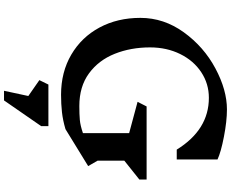

<svg xmlns="http://www.w3.org/2000/svg" viewBox="-117 -729 1150 956"><g transform="rotate(90 458.0 -251.0)"><path d="M780 -162 807 -115 623 -2Q579 11 538.5 15.5Q498 20 452 20Q339 20 252 -31Q165 -82 117 -171.5Q69 -261 69 -375Q69 -492 141 -591.5Q213 -691 320.5 -748.5Q428 -806 525 -806Q583 -806 660.5 -791Q738 -776 774 -759V-556H725Q626 -716 467 -716Q397 -716 339.5 -678Q282 -640 249 -573Q216 -506 216 -423Q216 -327 248 -247Q280 -167 345.5 -119Q411 -71 508 -71Q549 -71 577 -73.5Q605 -76 643 -89V-319L487 -361L510 -406H874V-370L780 -295ZM608 119 480 304H432L458 183L379 128L401 83H608Z"/></g></svg>

Font: Inknut Antiqua Medium
Style: Regular
Weight: 500
Designer: Claus Eggers Sørensen
Foundry: Claus Eggers Sørensen
Version: Version 1.003; ttfautohint (v1.8.2) -l 8 -r 50 -G 200 -x 14 